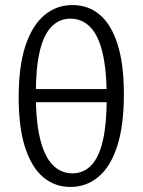

<svg xmlns="http://www.w3.org/2000/svg" viewBox="-20 -731 565 761"><path d="M259 10Q197 10 151 -29Q105 -68 79.5 -146.5Q54 -225 54 -345Q54 -469 81 -550Q108 -631 156 -671Q204 -711 267 -711Q330 -711 375.5 -672.5Q421 -634 446 -555.5Q471 -477 471 -357Q471 -233 444.5 -151.5Q418 -70 370 -30Q322 10 259 10ZM267 -44Q312 -44 342.5 -76.5Q373 -109 388 -175Q403 -241 403 -343Q403 -452 386.5 -521.5Q370 -591 337.5 -624Q305 -657 259 -657Q215 -657 184 -625Q153 -593 137.5 -527.5Q122 -462 122 -358Q122 -250 139 -180.5Q156 -111 188.5 -77.5Q221 -44 267 -44ZM95 -326V-378H422V-326Z"/></svg>

Font: Ysabeau Office
Style: Regular
Weight: 400
Designer: Christian Thalmann (Catharsis Fonts)
Version: Version 2.001;gftools[0.9.30]; featfreeze: tnum,lnum,ss02